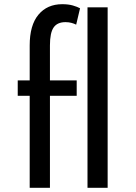

<svg xmlns="http://www.w3.org/2000/svg" viewBox="-20 -895 650 915"><path d="M121.5 0H218V-438.5H345.5V-512H218V-679Q218 -738.5 235.5 -764Q253 -789.5 292 -789.5Q307.5 -789.5 320.5 -786Q333.5 -782.5 343 -777.5L361.5 -855.5Q349 -862.5 327.5 -868.8Q306 -875 276.5 -875Q205 -875 163.2 -825Q121.5 -775 121.5 -678.5V-512H64.5V-438.5H121.5ZM397 0H493V-860H397Z"/></svg>

Font: Spartan Medium
Style: Regular
Weight: 500
Designer: Matt Bailey, Mirko Velimirovic
Foundry: Matt Bailey
Version: Version 1.003; ttfautohint (v1.8.3)